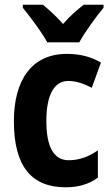

<svg xmlns="http://www.w3.org/2000/svg" viewBox="-20 -786 474 816"><path d="M181 -606H317C340 -649 389 -716 420 -753V-766H336C308 -744 279 -720 248 -684C219 -717 188 -745 162 -766H77V-753C108 -715 159 -647 181 -606ZM259 10C313 10 358 -3 396 -31V-147C357 -120 317 -105 272 -105C210 -105 177 -159 177 -271C177 -383 210 -442 271 -442C303 -442 335 -431 370 -413L409 -520C370 -543 324 -557 264 -557C116 -557 39 -447 39 -271C39 -79 114 10 259 10Z"/></svg>

Font: Noto Sans Armenian Condensed
Style: Regular
Weight: 400
Width: 3
Designer: Monotype Design Team
Foundry: Monotype Imaging Inc.
Version: Version 2.008